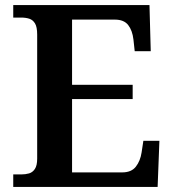

<svg xmlns="http://www.w3.org/2000/svg" viewBox="-20 -734 682 754"><path d="M32 0V-49H63Q80 -49 94 -53Q108 -57 117 -70.5Q126 -84 126 -111V-598Q126 -628 117.5 -642Q109 -656 95 -660.5Q81 -665 63 -665H32V-714H567L572 -533H509L504 -579Q500 -614 483.5 -635.5Q467 -657 431 -657H263V-401H501V-345H263V-57H460Q496 -57 513.5 -79.5Q531 -102 536 -135L543 -181H606L599 0Z"/></svg>

Font: Noto Serif Kannada SemiBold
Style: Regular
Weight: 600
Version: Version 2.003